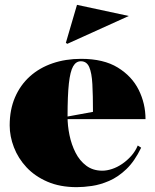

<svg xmlns="http://www.w3.org/2000/svg" viewBox="-20 -758 641 793"><path d="M315 -515Q408 -515 466.5 -479Q525 -443 553 -386.5Q581 -330 581 -266H255V-276L364 -296Q364 -364 361.5 -410.5Q359 -457 348.5 -481Q338 -505 314 -505Q294 -505 282 -484Q270 -463 264.5 -413.5Q259 -364 259 -276Q259 -239 267 -200Q275 -161 292 -127.5Q309 -94 336.5 -73.5Q364 -53 403 -53Q421 -53 442.5 -60Q464 -67 484.5 -81Q505 -95 522 -114Q539 -133 549 -157L563 -148Q536 -92 502 -59.5Q468 -27 431 -11Q394 5 359.5 10Q325 15 297 15Q228 15 176 -7.5Q124 -30 89.5 -67Q55 -104 37.5 -149.5Q20 -195 20 -240Q20 -305 42 -356Q64 -407 103.5 -442.5Q143 -478 197 -496.5Q251 -515 315 -515ZM258 -577 252 -581 298 -738 512 -692Z"/></svg>

Font: Kalnia Thin
Style: Bold
Weight: 700
Version: Version 1.105